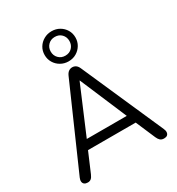

<svg xmlns="http://www.w3.org/2000/svg" viewBox="-227 -1132 1184 1282"><g transform="rotate(-30 364.5 -491.0)"><path d="M72.3 6.9Q55.8 6.9 46.3 -0.3Q36.8 -7.6 35.4 -20.3Q34 -33 40.8 -48.6L316.5 -675.4Q325.3 -694.9 337.7 -703.4Q350.1 -711.9 365 -711.9Q380.1 -711.9 392.5 -703.4Q404.9 -694.9 413.1 -675.4L689.3 -48.6Q696.6 -33 695.1 -20.1Q693.7 -7.2 685 -0.1Q676.3 6.9 660.2 6.9Q641.8 6.9 631 -2.6Q620.3 -12.1 612.6 -30L539.1 -201.2L578.8 -180H149.3L189.6 -201.2L116.5 -30Q108.3 -10.6 98 -1.8Q87.7 6.9 72.3 6.9ZM363.6 -609.5 202.9 -230.3 179 -248.6H549.1L526.7 -230.3L365.6 -609.5ZM365.6 -757.7Q332.7 -757.7 305.6 -773.4Q278.4 -789.1 262.7 -815.5Q247 -841.9 247 -873.8Q247 -906.6 262.7 -932.5Q278.4 -958.5 305.6 -973.9Q332.7 -989.4 365.6 -989.4Q399.5 -989.4 426.1 -973.9Q452.7 -958.5 468.5 -932.5Q484.2 -906.6 484.2 -873.8Q484.2 -841.9 468.5 -815.5Q452.7 -789.1 426.1 -773.4Q399.5 -757.7 365.6 -757.7ZM365.6 -801.4Q397.8 -801.4 417.6 -822.3Q437.5 -843.1 437.5 -873.8Q437.5 -904.4 417.6 -925Q397.8 -945.7 365.6 -945.7Q334.4 -945.7 314 -925Q293.7 -904.4 293.7 -873.8Q293.7 -843.1 314 -822.3Q334.4 -801.4 365.6 -801.4Z"/></g></svg>

Font: Nunito ExtraLight
Style: Regular
Weight: 200
Designer: Vernon Adams
Foundry: Vernon Adams
Version: Version 3.602